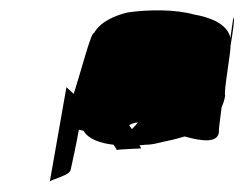

<svg xmlns="http://www.w3.org/2000/svg" viewBox="-20 -572 471 370"><path d="M76 -222C78 -226 114 -234 116 -244C118 -252 127 -294 132 -322C135 -321 138 -321 141 -320C150 -304 173 -296 199 -293C203 -287 205 -283 205 -283C207 -284 251 -286 252 -286L249 -292C252 -292 256 -293 259 -293C277 -293 288 -298 305 -301C315 -303 325 -306 336 -309C371 -299 402 -296 402 -320C401 -320 404 -340 407 -365C410 -372 413 -380 414 -389C410 -389 426 -480 424 -482C428 -506 433 -539 430 -536C431 -547 428 -529 424 -499C418 -527 383 -539 354 -544C319 -554 267 -554 226 -548C201 -542 173 -530 161 -508C156 -512 136 -434 122 -391L108 -404ZM229 -331C233 -333 240 -336 246 -336C242 -331 238 -327 234 -323C233 -326 230 -328 229 -331Z"/></svg>

Font: Arrow
Style: Ita
Weight: 400
Version: Version 0.23